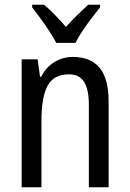

<svg xmlns="http://www.w3.org/2000/svg" viewBox="-20 -786 545 806"><path d="M286 -547Q360 -547 398 -501.5Q436 -456 436 -360V0H353V-347Q353 -410 333 -442Q313 -474 270 -474Q206 -474 180 -426.5Q154 -379 154 -279V0H71V-537H138L148 -464H153Q173 -504 208.5 -525.5Q244 -547 286 -547ZM216 -606Q199 -639 170 -680.5Q141 -722 115 -755V-766H165Q186 -749 210 -724Q234 -699 257 -673Q283 -702 303.5 -722Q324 -742 350 -766H400V-755Q384 -735 364 -709Q344 -683 326 -656Q308 -629 297 -606Z"/></svg>

Font: Noto Sans Thai Cond
Style: Regular
Weight: 400
Width: 3
Designer: Monotype Design Team
Foundry: Monotype Imaging Inc.
Version: Version 2.002; ttfautohint (v1.8.4.7-5d5b)